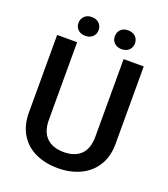

<svg xmlns="http://www.w3.org/2000/svg" viewBox="-157 -986 967 1107"><g transform="rotate(20 326.0 -433.0)"><path d="M214.8 -876.5Q242.7 -876.5 259.8 -859.9Q276.9 -843.3 276.9 -818.4Q276.9 -793.5 259.8 -777.3Q242.7 -761.2 214.8 -761.2Q187 -761.2 170.2 -777.3Q153.3 -793.5 153.3 -818.4Q153.3 -843.3 170.2 -859.9Q187 -876.5 214.8 -876.5ZM438 -876Q466.3 -876 483.2 -859.6Q500 -843.3 500 -817.9Q500 -793.5 483.2 -777.1Q466.3 -760.7 438 -760.7Q409.7 -760.7 393.1 -777.1Q376.5 -793.5 376.5 -817.9Q376.5 -843.3 393.1 -859.6Q409.7 -876 438 -876ZM469.2 -710.9H592.8V-235.8Q592.8 -157.2 557.9 -101.8Q522.9 -46.4 462.6 -18.3Q402.3 9.8 326.7 9.8Q249.5 9.8 189.5 -18.1Q129.4 -45.9 95.5 -101.3Q61.5 -156.7 61.5 -235.8V-710.9H184.1V-235.8Q184.1 -162.1 221.9 -125.5Q259.8 -88.9 326.7 -88.9Q394.5 -88.9 431.9 -125.2Q469.2 -161.6 469.2 -235.8Z"/></g></svg>

Font: Mardoto Medium
Style: Regular
Weight: 500
Designer: Christian Robertson, Vahan Hovhannisyan
Foundry: Google
Version: Version 1.000